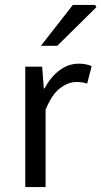

<svg xmlns="http://www.w3.org/2000/svg" viewBox="-20 -755 409 775"><path d="M82 0V-486H150L157 -398H160Q184 -444 220 -471Q256 -498 298 -498Q314 -498 326 -495.5Q338 -493 350 -488L332 -418Q321 -421 311.5 -422.5Q302 -424 287 -424Q256 -424 222.5 -399Q189 -374 164 -312V0ZM145 -570 274 -735H364L369 -726L211 -570Z"/></svg>

Font: Mada
Style: Regular
Weight: 400
Designer: Khaled Hosny
Version: Version 1.5